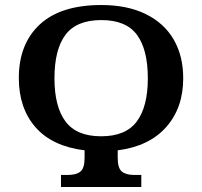

<svg xmlns="http://www.w3.org/2000/svg" viewBox="-20 -745 806 765"><path d="M223 -48H251Q284 -48 300.5 -61.5Q317 -75 317 -116V-146Q188 -162 121.5 -238Q55 -314 55 -434Q55 -570 138.5 -647.5Q222 -725 384 -725Q487 -725 560.5 -689Q634 -653 672 -587.5Q710 -522 710 -433Q710 -315 642 -238.5Q574 -162 449 -146V-116Q449 -75 465.5 -61.5Q482 -48 514 -48H543V0H223ZM569 -433Q569 -548 525.5 -606.5Q482 -665 384 -665Q285 -665 241 -606.5Q197 -548 197 -433Q197 -320 241 -261Q285 -202 383 -202Q481 -202 525 -261Q569 -320 569 -433Z"/></svg>

Font: Noto Serif SemiBold
Style: Regular
Weight: 600
Designer: Monotype Design Team
Foundry: Monotype Imaging Inc.
Version: Version 1.001